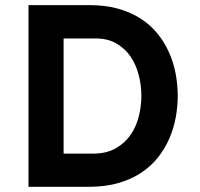

<svg xmlns="http://www.w3.org/2000/svg" viewBox="-20 -720 770 740"><path d="M89.8 -700.2H326.2Q387.2 -700.2 436 -686.3Q484.9 -672.4 522.7 -647.9Q560.5 -623.5 587.4 -590.1Q614.3 -556.6 631.6 -517.8Q648.9 -479 657 -436Q665 -393.1 665 -350.1Q665 -310.1 657.5 -268.3Q649.9 -226.6 633.3 -187.7Q616.7 -148.9 590.1 -114.7Q563.5 -80.6 525.1 -54.9Q486.8 -29.3 436.5 -14.6Q386.2 0 321.8 0H89.8ZM337.9 -127.9Q390.1 -127.9 425.8 -148.2Q461.4 -168.5 483.4 -200.4Q505.4 -232.4 515.1 -272Q524.9 -311.5 524.9 -350.1Q524.9 -391.1 514.6 -430.9Q504.4 -470.7 483.2 -502Q461.9 -533.2 428.5 -552.5Q395 -571.8 349.1 -571.8H225.1V-127.9Z"/></svg>

Font: Overpass
Style: Bold
Weight: 700
Designer: Delve Withrington
Foundry: Delve Fonts
Version: Version 1.001